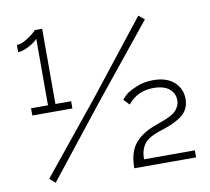

<svg xmlns="http://www.w3.org/2000/svg" viewBox="-81 -821 999 915"><g transform="rotate(-10 419.0 -364.0)"><path d="M796 0H497Q497 -73 527.5 -114Q558 -155 621 -180Q629 -183 650.5 -191Q672 -199 682.5 -203Q693 -207 709.5 -216Q726 -225 734 -233.5Q742 -242 748.5 -255Q755 -268 755 -284Q755 -318 729 -339.5Q703 -361 652 -361Q576 -361 528 -303L502 -331Q511 -342 524.5 -354Q538 -366 575.5 -382Q613 -398 657 -398Q723 -398 759 -365.5Q795 -333 795 -283Q795 -254 782 -231.5Q769 -209 744.5 -194.5Q720 -180 702 -172.5Q684 -165 656 -156Q591 -136 570.5 -107Q550 -78 550 -34H796ZM116 3 89 -21 368 -365 642 -713 670 -690 391 -345ZM180 -367H256V-332H62V-367H144V-689Q132 -674 101 -657.5Q70 -641 48 -641V-676Q67 -676 90.5 -689.5Q114 -703 128 -715Q142 -727 144 -731H180Z"/></g></svg>

Font: Raleway
Style: Light
Weight: 300
Designer: Matt McInerney, Pablo Impallari, Rodrigo Fuenzalida
Foundry: Matt McInerney, Pablo Impallari, Rodrigo Fuenzalida
Version: Version 3.000